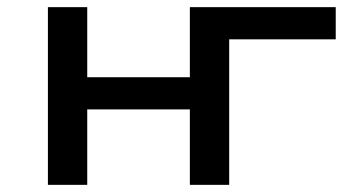

<svg xmlns="http://www.w3.org/2000/svg" viewBox="-20 -517 984 537"><path d="M114 0V-497H224V-301H511V-497H919V-407H621V0H511V-211H224V0Z"/></svg>

Font: Nunito Sans 7pt Expanded Medium
Style: Regular
Weight: 500
Width: 7
Designer: Vernon Adams
Foundry: Vernon Adams
Version: Version 3.101;gftools[0.9.27]